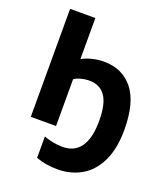

<svg xmlns="http://www.w3.org/2000/svg" viewBox="-170 -829 1030 1193"><g transform="rotate(20 345.5 -232.0)"><path d="M209 226V85Q271 108 334 108Q412 108 452.5 50.5Q493 -7 493 -122Q493 -233 457 -284.5Q421 -336 352 -336Q322 -336 293.5 -328Q265 -320 252 -309V0H85V-714H252V-442Q273 -456 313.5 -467Q354 -478 396 -478Q518 -478 588.5 -390.5Q659 -303 659 -122Q659 3 618.5 86.5Q578 170 508.5 210Q439 250 350 250Q272 250 209 226Z"/></g></svg>

Font: Noto Sans UI ExtraBold
Style: Regular
Weight: 800
Designer: Monotype Design Team
Foundry: Monotype Imaging Inc.
Version: Version 1.001